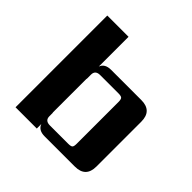

<svg xmlns="http://www.w3.org/2000/svg" viewBox="-169 -829 990 990"><g transform="rotate(45 325.5 -334.5)"><path d="M430 -90V-395Q430 -414 424 -420Q418 -426 399 -426H265Q230 -426 230 -394V-363H229V-116H230V-91Q230 -59 265 -59H399Q418 -59 424 -64.5Q430 -70 430 -90ZM286 -485H506Q585 -485 585 -406V-79Q585 0 506 0H286Q241 0 229 -33V0H74V-669H229V-452Q241 -485 286 -485Z"/></g></svg>

Font: Sarpanch
Style: Bold
Weight: 700
Designer: Manushi Parikh (Devanagari and Latin), Jyotish Sonowal (Devanagari)
Foundry: Indian Type Foundry
Version: Version 2.004;PS 1.0;hotconv 1.0.78;makeotf.lib2.5.61930; tt